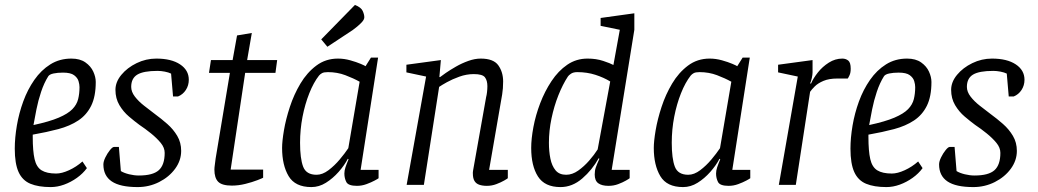

<svg xmlns="http://www.w3.org/2000/svg" viewBox="-20 -751 4215 780"><path d="M186 9Q136 9 103.5 -4.5Q71 -18 55.5 -52Q40 -86 40 -147Q40 -191 48.5 -241Q57 -291 74.5 -339Q92 -387 119.5 -426.5Q147 -466 184.5 -489.5Q222 -513 270 -513Q305 -513 327 -497.5Q349 -482 359 -460Q369 -438 369 -418Q369 -359 350.5 -321.5Q332 -284 298 -261.5Q264 -239 217 -226.5Q170 -214 113 -204V-195Q113 -137 120.5 -104.5Q128 -72 149 -59Q170 -46 208 -46Q231 -46 260.5 -59.5Q290 -73 315 -95L333 -68Q317 -46 292.5 -28.5Q268 -11 240.5 -1Q213 9 186 9ZM116 -243Q181 -257 218.5 -273Q256 -289 274 -307.5Q292 -326 297.5 -348.5Q303 -371 303 -397Q303 -408 299 -421.5Q295 -435 281 -445.5Q267 -456 236 -456Q214 -456 197.5 -452.5Q181 -449 176 -441Q159 -414 147 -378Q135 -342 128 -306.5Q121 -271 116 -243Z M539 9Q468 9 434 -14Q400 -37 400 -83Q400 -95 408 -111.5Q416 -128 426.5 -141Q437 -154 443 -154H463L471 -56Q484 -48 504.5 -43Q525 -38 544 -38Q601 -38 625 -59.5Q649 -81 649 -130Q649 -151 633 -170.5Q617 -190 593.5 -209Q570 -228 546 -244Q527 -258 504 -277.5Q481 -297 465 -324Q449 -351 449 -386Q449 -418 473 -447Q497 -476 535 -494.5Q573 -513 615 -513Q676 -513 711.5 -489.5Q747 -466 747 -427Q747 -404 735 -385.5Q723 -367 703 -359H683L675 -452Q665 -457 649.5 -460Q634 -463 620 -463Q563 -463 538 -448Q513 -433 513 -398Q513 -378 528 -358.5Q543 -339 565.5 -321.5Q588 -304 609 -288Q635 -269 659.5 -247.5Q684 -226 700 -199Q716 -172 716 -138Q716 -99 691.5 -65.5Q667 -32 626.5 -11.5Q586 9 539 9Z M922 3Q882 3 866.5 -12.5Q851 -28 851 -62Q851 -70 853 -83.5Q855 -97 856 -107L914 -455H829L837 -507H925L943 -607L1003 -617L984 -507H1106L1099 -455H976L917 -62H1049V-29Q1046 -27 1025.5 -19Q1005 -11 977 -4Q949 3 922 3Z M1245 9Q1179 9 1152.5 -35.5Q1126 -80 1126 -150Q1126 -177 1133.5 -221.5Q1141 -266 1157.5 -316.5Q1174 -367 1200.5 -411.5Q1227 -456 1265 -484.5Q1303 -513 1353 -513Q1378 -513 1403 -506Q1428 -499 1445.5 -491.5Q1463 -484 1465 -482L1487 -517H1516L1445 -61H1518V-27Q1516 -25 1502 -17.5Q1488 -10 1469 -3Q1450 4 1430 4Q1395 4 1387 -11.5Q1379 -27 1379 -46Q1379 -58 1383.5 -71.5Q1388 -85 1396 -104L1393 -106Q1379 -79 1355.5 -52.5Q1332 -26 1304 -8.5Q1276 9 1245 9ZM1266 -41Q1290 -41 1314.5 -59.5Q1339 -78 1360 -103Q1381 -128 1395 -149L1441 -419Q1416 -433 1383 -445.5Q1350 -458 1312 -458Q1296 -458 1288.5 -454Q1281 -450 1276 -444Q1254 -416 1236.5 -372Q1219 -328 1209 -276.5Q1199 -225 1199 -171Q1199 -107 1211.5 -74Q1224 -41 1266 -41ZM1310 -561 1285 -591 1422 -731Q1447 -721 1453.5 -706.5Q1460 -692 1460 -681Q1460 -672 1451 -662Q1442 -652 1431 -643Q1420 -634 1413 -629Z M1958 4Q1940 4 1927 -0.5Q1914 -5 1907.5 -16Q1901 -27 1901 -46Q1901 -48 1901 -51.5Q1901 -55 1902 -59L1955 -357Q1957 -364 1958.5 -376.5Q1960 -389 1960 -401Q1960 -424 1950 -437Q1940 -450 1905 -450Q1875 -450 1846 -439.5Q1817 -429 1795.5 -417Q1774 -405 1764 -398L1702 0H1632L1711 -440L1631 -457V-488L1771 -507L1765 -438H1768Q1774 -443 1791.5 -455Q1809 -467 1832.5 -480.5Q1856 -494 1882.5 -503.5Q1909 -513 1933 -513Q1985 -513 2004.5 -485.5Q2024 -458 2024 -420Q2024 -406 2023 -392.5Q2022 -379 2020 -367Q2018 -355 2016 -344L1967 -61H2043V-27Q2041 -25 2028 -17.5Q2015 -10 1996.5 -3Q1978 4 1958 4Z M2257 9Q2193 9 2165.5 -34Q2138 -77 2138 -150Q2138 -187 2147 -235Q2156 -283 2174.5 -331.5Q2193 -380 2220.5 -421.5Q2248 -463 2284.5 -488Q2321 -513 2367 -513Q2402 -513 2430.5 -503.5Q2459 -494 2472 -487L2498 -630L2420 -646V-678L2557 -697V-630L2465 -61H2538V-27Q2536 -25 2523 -17.5Q2510 -10 2491.5 -3Q2473 4 2452 4Q2425 4 2410.5 -6.5Q2396 -17 2396 -42Q2396 -58 2400.5 -71Q2405 -84 2415 -106L2412 -108Q2386 -61 2345.5 -26Q2305 9 2257 9ZM2280 -41Q2305 -41 2329 -58Q2353 -75 2373.5 -98.5Q2394 -122 2408 -144L2459 -420Q2433 -436 2399 -447Q2365 -458 2325 -458Q2309 -458 2299.5 -451.5Q2290 -445 2287 -440Q2266 -408 2248.5 -364Q2231 -320 2220.5 -270Q2210 -220 2210 -171Q2210 -136 2216 -106.5Q2222 -77 2237 -59Q2252 -41 2280 -41Z M2755 9Q2689 9 2662.5 -35.5Q2636 -80 2636 -150Q2636 -177 2643.5 -221.5Q2651 -266 2667.5 -316.5Q2684 -367 2710.5 -411.5Q2737 -456 2775 -484.5Q2813 -513 2863 -513Q2888 -513 2913 -506Q2938 -499 2955.5 -491.5Q2973 -484 2975 -482L2997 -517H3026L2955 -61H3028V-27Q3026 -25 3012 -17.5Q2998 -10 2979 -3Q2960 4 2940 4Q2905 4 2897 -11.5Q2889 -27 2889 -46Q2889 -58 2893.5 -71.5Q2898 -85 2906 -104L2903 -106Q2889 -79 2865.5 -52.5Q2842 -26 2814 -8.5Q2786 9 2755 9ZM2776 -41Q2800 -41 2824.5 -59.5Q2849 -78 2870 -103Q2891 -128 2905 -149L2951 -419Q2926 -433 2893 -445.5Q2860 -458 2822 -458Q2806 -458 2798.5 -454Q2791 -450 2786 -444Q2764 -416 2746.5 -372Q2729 -328 2719 -276.5Q2709 -225 2709 -171Q2709 -107 2721.5 -74Q2734 -41 2776 -41Z M3144 0 3221 -440 3141 -457V-488L3281 -507V-457Q3281 -448 3278 -434Q3275 -420 3271 -412H3275Q3284 -433 3302.5 -456.5Q3321 -480 3347 -496.5Q3373 -513 3402 -513Q3416 -513 3426 -505Q3436 -497 3436 -472Q3436 -456 3431.5 -446Q3427 -436 3424 -432H3382Q3348 -432 3325.5 -422.5Q3303 -413 3290 -400Q3277 -387 3271 -378L3213 0Z M3581 9Q3531 9 3498.5 -4.5Q3466 -18 3450.5 -52Q3435 -86 3435 -147Q3435 -191 3443.5 -241Q3452 -291 3469.5 -339Q3487 -387 3514.5 -426.5Q3542 -466 3579.5 -489.5Q3617 -513 3665 -513Q3700 -513 3722 -497.5Q3744 -482 3754 -460Q3764 -438 3764 -418Q3764 -359 3745.5 -321.5Q3727 -284 3693 -261.5Q3659 -239 3612 -226.5Q3565 -214 3508 -204V-195Q3508 -137 3515.5 -104.5Q3523 -72 3544 -59Q3565 -46 3603 -46Q3626 -46 3655.5 -59.5Q3685 -73 3710 -95L3728 -68Q3712 -46 3687.5 -28.5Q3663 -11 3635.5 -1Q3608 9 3581 9ZM3511 -243Q3576 -257 3613.5 -273Q3651 -289 3669 -307.5Q3687 -326 3692.5 -348.5Q3698 -371 3698 -397Q3698 -408 3694 -421.5Q3690 -435 3676 -445.5Q3662 -456 3631 -456Q3609 -456 3592.5 -452.5Q3576 -449 3571 -441Q3554 -414 3542 -378Q3530 -342 3523 -306.5Q3516 -271 3511 -243Z M3934 9Q3863 9 3829 -14Q3795 -37 3795 -83Q3795 -95 3803 -111.5Q3811 -128 3821.5 -141Q3832 -154 3838 -154H3858L3866 -56Q3879 -48 3899.5 -43Q3920 -38 3939 -38Q3996 -38 4020 -59.5Q4044 -81 4044 -130Q4044 -151 4028 -170.5Q4012 -190 3988.5 -209Q3965 -228 3941 -244Q3922 -258 3899 -277.5Q3876 -297 3860 -324Q3844 -351 3844 -386Q3844 -418 3868 -447Q3892 -476 3930 -494.5Q3968 -513 4010 -513Q4071 -513 4106.5 -489.5Q4142 -466 4142 -427Q4142 -404 4130 -385.5Q4118 -367 4098 -359H4078L4070 -452Q4060 -457 4044.5 -460Q4029 -463 4015 -463Q3958 -463 3933 -448Q3908 -433 3908 -398Q3908 -378 3923 -358.5Q3938 -339 3960.5 -321.5Q3983 -304 4004 -288Q4030 -269 4054.5 -247.5Q4079 -226 4095 -199Q4111 -172 4111 -138Q4111 -99 4086.5 -65.5Q4062 -32 4021.5 -11.5Q3981 9 3934 9Z"/></svg>

Font: Faustina Light Light
Style: Italic
Weight: 300
Italic angle: -8°
Version: Version 1.200